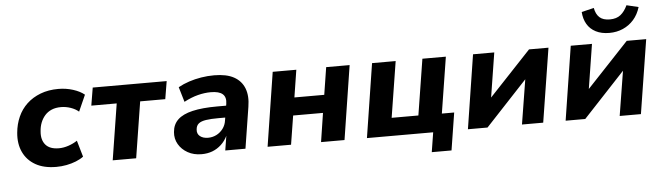

<svg xmlns="http://www.w3.org/2000/svg" viewBox="-51 -946 4448 1288"><g transform="rotate(-5 2172.5 -302.5)"><path d="M293 11Q209 11 153 -21Q97 -53 70.5 -109.5Q44 -166 51 -240Q56 -297 78 -346.5Q100 -396 138.5 -432Q177 -468 230.5 -488.5Q284 -509 351 -509Q403 -509 450 -494Q497 -479 526 -455L477 -345Q455 -364 423 -375Q391 -386 358 -386Q322 -386 295 -374.5Q268 -363 249.5 -342Q231 -321 220.5 -294Q210 -267 208 -235Q203 -178 231.5 -145Q260 -112 321 -112Q352 -112 385 -123Q418 -134 445 -152L477 -42Q456 -26 426 -14Q396 -2 362 4.5Q328 11 293 11Z M673 0 733 -378H562L582 -498H1080L1060 -378H891L831 0Z M1271 11Q1218 11 1178 -11.5Q1138 -34 1116.5 -71Q1095 -108 1099 -153Q1103 -204 1136.5 -236Q1170 -268 1236 -283.5Q1302 -299 1403 -299H1479L1467 -220H1404Q1353 -220 1320 -215Q1287 -210 1270.5 -196.5Q1254 -183 1252 -157Q1249 -128 1269.5 -111.5Q1290 -95 1324 -95Q1354 -95 1380 -108Q1406 -121 1424.5 -145.5Q1443 -170 1447 -202L1465 -311Q1472 -355 1448 -376.5Q1424 -398 1368 -398Q1326 -398 1281 -386.5Q1236 -375 1187 -349L1157 -450Q1191 -469 1230.5 -482Q1270 -495 1313 -502Q1356 -509 1400 -509Q1483 -509 1533 -481.5Q1583 -454 1603 -402.5Q1623 -351 1611 -278L1567 0H1431L1447 -100H1448Q1431 -64 1404 -39Q1377 -14 1344 -1.5Q1311 11 1271 11Z M1716 0 1794 -498H1953L1924 -314H2125L2154 -498H2312L2234 0H2076L2106 -194H1905L1874 0Z M2810 132 2831 0H2385L2463 -498H2622L2562 -121H2742L2802 -498H2960L2900 -120H2983L2943 132Z M3065 0 3143 -498H3286L3236 -183H3224L3520 -498H3651L3572 0H3429L3480 -316H3492L3197 0Z M3723 0 3801 -498H3944L3894 -183H3882L4178 -498H4309L4230 0H4087L4138 -316H4150L3855 0ZM4067 -561Q4014 -561 3976 -580.5Q3938 -600 3917.5 -635Q3897 -670 3894 -717L3977 -737Q3985 -694 4009 -672.5Q4033 -651 4078 -651Q4123 -651 4150.5 -673Q4178 -695 4197 -736L4277 -717Q4262 -667 4231.5 -632.5Q4201 -598 4159 -579.5Q4117 -561 4067 -561Z"/></g></svg>

Font: Nunito Sans 9pt ExtraBold
Style: Italic
Weight: 800
Italic angle: -9°
Version: Version 3.101;gftools[0.9.27]